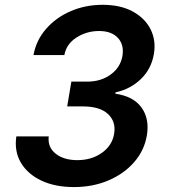

<svg xmlns="http://www.w3.org/2000/svg" viewBox="-20 -757 692 787"><path d="M282.7 9.8Q206.1 9.8 149.9 -16.6Q93.8 -43 65.9 -89.6Q38.1 -136.2 46.9 -197.8H179.7Q174.8 -153.3 208.3 -127Q241.7 -100.6 296.9 -100.6Q355.5 -100.6 397.7 -130.6Q439.9 -160.6 447.8 -208.5Q456.1 -258.3 422.6 -289.6Q389.2 -320.8 320.3 -320.8H255.4L272.5 -422.4H337.4Q393.6 -422.4 433.6 -451.4Q473.6 -480.5 481.9 -527.8Q489.3 -573.7 463.1 -601.8Q437 -629.9 386.2 -629.9Q335.4 -629.9 293.9 -603.5Q252.4 -577.1 243.7 -531.2H117.2Q128.4 -592.3 168.9 -638.7Q209.5 -685.1 269.8 -711.2Q330.1 -737.3 400.9 -737.3Q473.6 -737.3 523.9 -710Q574.2 -682.6 597.2 -637Q620.1 -591.3 610.8 -536.1Q600.6 -474.6 557.6 -433.1Q514.6 -391.6 453.6 -378.4L452.6 -373Q526.9 -362.3 560.1 -316.2Q593.3 -270 582 -202.1Q571.8 -140.6 530.3 -92.8Q488.8 -44.9 424.8 -17.6Q360.8 9.8 282.7 9.8Z"/></svg>

Font: Inter Semi Bold
Style: Italic
Weight: 600
Italic angle: -9.39999°
Designer: Rasmus Andersson
Foundry: rsms
Version: Version 4.000;git-3c8e0fc